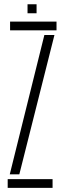

<svg xmlns="http://www.w3.org/2000/svg" viewBox="-20 -904 310 924"><path d="M17 0V-42H233V0ZM28.5 -758V-800H252V-758ZM27 -65 193.5 -735.5H242L73 -65ZM112.5 -840V-883.5H156V-840Z"/></svg>

Font: Big Shoulders Stencil Display Thin Light
Style: Regular
Weight: 300
Version: Version 2.001